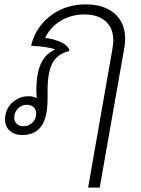

<svg xmlns="http://www.w3.org/2000/svg" viewBox="-20 -606 644 876"><path d="M551 -429Q551 -407 547 -387L435 250H382L493 -383Q497 -411 497 -421Q497 -477 462.5 -508.5Q428 -540 365 -540Q304 -540 256 -510.5Q208 -481 186 -433Q226 -428 255.5 -415Q285 -402 296 -381L295 -373Q242 -360 219.5 -318.5Q197 -277 197 -190V-156Q197 -69 168 -29.5Q139 10 82 10Q46 10 24.5 -9.5Q3 -29 3 -61Q3 -106 34.5 -136.5Q66 -167 112 -167Q132 -167 147 -158Q146 -170 146 -196Q146 -273 167.5 -317.5Q189 -362 232 -380Q216 -387 185.5 -391.5Q155 -396 122 -397Q134 -451 169 -494Q204 -537 256 -561.5Q308 -586 371 -586Q455 -586 503 -544Q551 -502 551 -429ZM145 -88Q145 -106 133.5 -117Q122 -128 103 -128Q79 -128 62 -111Q45 -94 45 -69Q45 -52 56.5 -41Q68 -30 87 -30Q111 -30 128 -46.5Q145 -63 145 -88Z"/></svg>

Font: Sarabun ExtraLight
Style: Italic
Weight: 275
Italic angle: -10°
Designer: Suppakit Chalermlarp | Katatrad Co.,Ltd.
Foundry: Cadson Demak Co.,Ltd.
Version: Version 1.000; ttfautohint (v1.6)